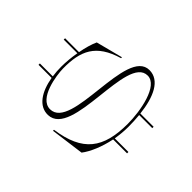

<svg xmlns="http://www.w3.org/2000/svg" viewBox="-217 -1019 1492 1492"><g transform="rotate(-45 528.5 -273.5)"><path d="M112 -318H101L138 -41C191 0 281 39 384 60V213H399V63C443 70 489 75 535 75C578 75 621 73 661 69V213H676V67C840 49 965 -8 965 -121C965 -373 203 -215 203 -453C203 -573 426 -604 498 -605C693 -607 811 -555 874 -343H884L827 -563C788 -581 733 -597 676 -607V-760H661V-610C605 -620 547 -625 498 -625C464 -625 431 -623 399 -618V-760H384V-616C254 -594 157 -532 160 -432C168 -171 925 -329 925 -101C925 13 690 55 550 55C282 55 151 -41 112 -318Z"/></g></svg>

Font: Sprat Extended Thin
Style: Regular
Weight: 100
Width: 9
Designer: Ethan Nakache
Foundry: Collletttivo
Version: Version 2.000;Glyphs 3.2 (3217)